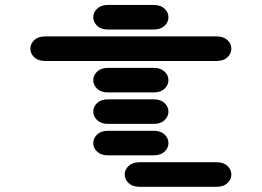

<svg xmlns="http://www.w3.org/2000/svg" viewBox="-20 -756 1040 763"><path d="M534.2 -13.7H840.8Q868.2 -13.7 883.8 -28.3Q899.4 -43 899.4 -62.5Q899.4 -82 883.8 -96.7Q868.2 -111.3 840.8 -111.3H534.2Q506.8 -111.3 491.2 -96.7Q475.6 -82 475.6 -62.5Q475.6 -43 491.2 -28.3Q506.8 -13.7 534.2 -13.7ZM409.2 -138.7H590.8Q618.2 -138.7 633.8 -153.3Q649.4 -168 649.4 -187.5Q649.4 -207 633.8 -221.7Q618.2 -236.3 590.8 -236.3H409.2Q381.8 -236.3 366.2 -221.7Q350.6 -207 350.6 -187.5Q350.6 -168 366.2 -153.3Q381.8 -138.7 409.2 -138.7ZM409.2 -263.7H590.8Q618.2 -263.7 633.8 -278.3Q649.4 -293 649.4 -312.5Q649.4 -332 633.8 -346.7Q618.2 -361.3 590.8 -361.3H409.2Q381.8 -361.3 366.2 -346.7Q350.6 -332 350.6 -312.5Q350.6 -293 366.2 -278.3Q381.8 -263.7 409.2 -263.7ZM409.2 -388.7H590.8Q618.2 -388.7 633.8 -403.3Q649.4 -418 649.4 -437.5Q649.4 -457 633.8 -471.7Q618.2 -486.3 590.8 -486.3H409.2Q381.8 -486.3 366.2 -471.7Q350.6 -457 350.6 -437.5Q350.6 -418 366.2 -403.3Q381.8 -388.7 409.2 -388.7ZM159.2 -513.7H840.8Q868.2 -513.7 883.8 -528.3Q899.4 -543 899.4 -562.5Q899.4 -582 883.8 -596.7Q868.2 -611.3 840.8 -611.3H159.2Q131.8 -611.3 116.2 -596.7Q100.6 -582 100.6 -562.5Q100.6 -543 116.2 -528.3Q131.8 -513.7 159.2 -513.7ZM409.2 -638.7H590.8Q618.2 -638.7 633.8 -653.3Q649.4 -668 649.4 -687.5Q649.4 -707 633.8 -721.7Q618.2 -736.3 590.8 -736.3H409.2Q381.8 -736.3 366.2 -721.7Q350.6 -707 350.6 -687.5Q350.6 -668 366.2 -653.3Q381.8 -638.7 409.2 -638.7Z"/></svg>

Font: Sixtyfour Convergence
Style: Regular
Weight: 400
Designer: Jens Kutilek
Foundry: Jens Kutilek
Version: Version 2.001